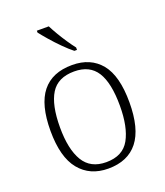

<svg xmlns="http://www.w3.org/2000/svg" viewBox="-142 -862 830 967"><g transform="rotate(-20 273.0 -378.0)"><path d="M272 10Q174 10 118 -58.5Q62 -127 62 -268Q62 -408 116 -475.5Q170 -543 277 -543Q376 -543 430.5 -476.5Q485 -410 485 -268Q485 -127 431 -58.5Q377 10 272 10ZM273 -24Q362 -24 398 -89Q434 -154 434 -268Q434 -390 396.5 -449.5Q359 -509 276 -509Q188 -509 150.5 -448.5Q113 -388 113 -268Q113 -151 151 -87.5Q189 -24 273 -24ZM313 -606Q290 -624 261.5 -652.5Q233 -681 208 -710Q183 -739 170 -756V-766H234Q245 -744 261 -717Q277 -690 294.5 -664Q312 -638 327 -619V-606Z"/></g></svg>

Font: Noto Serif Tibetan ExtraLight
Style: Regular
Weight: 200
Designer: Monotype Design Team
Foundry: Monotype Imaging Inc.
Version: Version 2.103; ttfautohint (v1.8.4.7-5d5b)